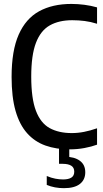

<svg xmlns="http://www.w3.org/2000/svg" viewBox="-20 -770 539 1002"><path d="M344 9.5Q273 9.5 217 -10.5Q161 -30.5 121.5 -74.8Q82 -119 61.2 -191.2Q40.5 -263.5 40.5 -368.5Q40.5 -505.5 77.5 -589.2Q114.5 -673 184.2 -711.2Q254 -749.5 352.5 -749.5Q386 -749.5 420.5 -745Q455 -740.5 486.5 -731.5V-646Q453 -656.5 421.5 -660.5Q390 -664.5 357 -664.5Q287.5 -664.5 239.8 -637.5Q192 -610.5 167.5 -546.2Q143 -482 143 -370.5Q143 -256 167.5 -191.8Q192 -127.5 239.2 -101.5Q286.5 -75.5 354.5 -75.5Q386.5 -75.5 418.5 -81.8Q450.5 -88 486.5 -100.5V-15Q458 -4.5 420.8 2.5Q383.5 9.5 344 9.5ZM313.5 212Q290 212 267 207.8Q244 203.5 224 195V148.5Q247.5 158.5 269 162.5Q290.5 166.5 309 166.5Q337 166.5 352.2 157Q367.5 147.5 367.5 126Q367.5 104.5 351.8 94.8Q336 85 308 85H288V-10H341.5V67L319.5 48Q368 48 396.5 68.8Q425 89.5 425 129Q425 168 397 190Q369 212 313.5 212Z"/></svg>

Font: Encode Sans SC Condensed Medium
Style: Regular
Weight: 500
Width: 3
Designer: Multiple Designers
Foundry: Impallari Type
Version: Version 3.002